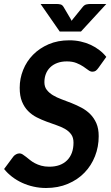

<svg xmlns="http://www.w3.org/2000/svg" viewBox="-22 -932 557 960"><path d="M0 0ZM470.5 -593 509.5 -647.5C499.8 -659.8 488.4 -671.1 475.2 -681.2C462.1 -691.4 447.7 -700.2 432 -707.5C416.3 -714.8 399.4 -720.5 381.2 -724.5C363.1 -728.5 344.2 -730.5 324.5 -730.5C286.2 -730.5 251.7 -723.9 221.2 -710.8C190.8 -697.6 164.8 -680.1 143.2 -658.2C121.8 -636.4 105.2 -611.2 93.8 -582.5C82.2 -553.8 76.5 -524 76.5 -493C76.5 -465.7 80.3 -442.7 88 -424C95.7 -405.3 105.8 -389.6 118.5 -376.8C131.2 -363.9 145.6 -353.4 161.8 -345.2C177.9 -337.1 194.3 -329.9 211 -323.8C227.7 -317.6 244.1 -311.8 260.2 -306.2C276.4 -300.8 290.8 -294.3 303.5 -287C316.2 -279.7 326.3 -270.7 334 -260C341.7 -249.3 345.5 -235.7 345.5 -219C345.5 -181.3 334.8 -151.8 313.5 -130.5C292.2 -109.2 262.5 -98.5 224.5 -98.5C209.5 -98.5 196.1 -100.2 184.2 -103.5C172.4 -106.8 161.9 -110.9 152.8 -115.8C143.6 -120.6 135.4 -125.9 128.2 -131.8C121.1 -137.6 114.4 -142.9 108.2 -147.8C102.1 -152.6 96.4 -156.7 91.2 -160C86.1 -163.3 80.8 -165 75.5 -165C69.8 -165 64.2 -163.5 58.5 -160.5C52.8 -157.5 48.2 -153.7 44.5 -149L-1.5 -87C9.8 -72.7 23.2 -59.7 38.5 -48C53.8 -36.3 70.5 -26.3 88.5 -18C106.5 -9.7 125.7 -3.2 146 1.2C166.3 5.8 187 8 208 8C248.3 8 284.8 1.1 317.5 -12.8C350.2 -26.6 377.8 -45.2 400.5 -68.8C423.2 -92.2 440.7 -119.7 453 -151C465.3 -182.3 471.5 -215.7 471.5 -251C471.5 -276.3 467.6 -297.9 459.8 -315.8C451.9 -333.6 441.7 -348.8 429 -361.5C416.3 -374.2 401.8 -384.8 385.5 -393.5C369.2 -402.2 352.6 -409.8 335.8 -416.5C318.9 -423.2 302.3 -429.5 286 -435.5C269.7 -441.5 255.2 -448.3 242.5 -456C229.8 -463.7 219.6 -472.6 211.8 -482.8C203.9 -492.9 200 -505.7 200 -521C200 -535.7 202.4 -549.3 207.2 -562C212.1 -574.7 219.2 -585.7 228.8 -595C238.2 -604.3 250 -611.7 264 -617C278 -622.3 294 -625 312 -625C330.7 -625 346.7 -622.3 360 -617C373.3 -611.7 384.8 -605.8 394.5 -599.2C404.2 -592.8 412.5 -586.8 419.5 -581.5C426.5 -576.2 433.3 -573.5 440 -573.5C446.7 -573.5 452.2 -575.1 456.8 -578.2C461.2 -581.4 465.8 -586.3 470.5 -593ZM181 -912 276.5 -774.5H383L509.5 -912H427C422.3 -912 416.6 -911.2 409.8 -909.8C402.9 -908.2 396.7 -903.8 391 -896.5L344 -838.5L336 -828C335.3 -829.7 334.5 -831.3 333.5 -833C332.5 -834.7 331.5 -836.5 330.5 -838.5L296 -897C291.7 -904.3 286.3 -908.7 280 -910C273.7 -911.3 268.2 -912 263.5 -912Z"/></svg>

Font: Lato
Style: Bold Italic
Weight: 700
Italic angle: -7°
Designer: Lukasz Dziedzic
Foundry: tyPoland Lukasz Dziedzic
Version: Version 2.007; 2014-02-27